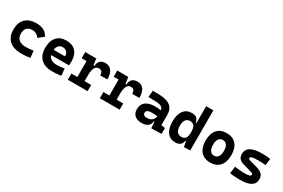

<svg xmlns="http://www.w3.org/2000/svg" viewBox="101 -1882 4486 3041"><g transform="rotate(30 2344.0 -361.0)"><path d="M353.5 9.8Q212.4 9.8 135.3 -59.8Q58.1 -129.4 58.1 -259.8Q58.1 -386.7 128.4 -457Q198.6 -527.3 329.1 -527.3Q409.4 -527.3 466.7 -496.1Q523.9 -464.8 547.9 -407.7L452.1 -331.5Q430.8 -365.1 397.7 -383.5Q364.5 -401.9 325.2 -401.9Q263.2 -401.9 228.3 -366.2Q193.4 -330.5 193.4 -264.6Q193.4 -191.9 237.9 -153.8Q282.5 -115.7 365.2 -115.7Q400.3 -115.7 435.3 -119.1Q470.3 -122.6 503.4 -128.4L517.1 -4.9Q477.6 3.9 435.5 6.8Q393.4 9.8 353.5 9.8Z M919.9 9.8Q785.5 9.8 712.3 -59.8Q639.2 -129.4 639.2 -259.8Q639.2 -386.7 701.3 -457Q763.5 -527.3 877 -527.3Q987.8 -527.3 1048.3 -462.4Q1108.9 -397.4 1108.9 -273.4Q1108.9 -238.3 1105.8 -206.5H726.1V-298.3H979Q979 -350.5 952.4 -378.4Q925.8 -406.2 877.9 -406.2Q826.2 -406.2 797.6 -369.4Q769 -332.5 769 -264.6Q769 -191.5 811.3 -153.4Q853.6 -115.2 931.6 -115.2Q966.9 -115.2 1001 -118.9Q1035.2 -122.6 1070.8 -128.9L1083.5 -3.9Q1033.9 4.9 992.7 7.3Q951.6 9.8 919.9 9.8Z M1443.8 -222.7 1413.6 -400.9H1458Q1465.8 -527.3 1590.3 -527.3Q1664.1 -527.3 1703.4 -473.1Q1742.7 -418.9 1742.7 -316.9H1610.8Q1610.8 -362.6 1594.1 -382.7Q1577.4 -402.8 1540 -402.8Q1491.6 -402.8 1467.7 -356Q1443.8 -309.1 1443.8 -222.7ZM1202.6 0V-113.3H1564.9V0ZM1312 0V-517.6H1424.3L1443.8 -369.1V0ZM1222.2 -404.3V-517.6H1417.5L1427.2 -404.3Z M2029.8 -222.7 1999.5 -400.9H2043.9Q2051.8 -527.3 2176.3 -527.3Q2250 -527.3 2289.3 -473.1Q2328.6 -418.9 2328.6 -316.9H2196.8Q2196.8 -362.6 2180 -382.7Q2163.3 -402.8 2126 -402.8Q2077.5 -402.8 2053.7 -356Q2029.8 -309.1 2029.8 -222.7ZM1788.6 0V-113.3H2150.9V0ZM1897.9 0V-517.6H2010.3L2029.8 -369.1V0ZM1808.1 -404.3V-517.6H2003.4L2013.2 -404.3Z M2731.9 4.9 2720.7 -148.4 2718.8 -215.8V-316.9Q2718.8 -358.4 2683.3 -377.7Q2647.9 -397 2578.1 -398.9L2445.8 -402.3L2455.6 -522.5L2568.4 -521Q2709 -519 2777.3 -465.6Q2845.7 -412.1 2845.7 -309.6V-118.2L2917.5 -107.4V0ZM2556.6 9.8Q2474.1 9.8 2428.2 -30.8Q2382.3 -71.3 2382.3 -146Q2382.3 -232.9 2442.4 -279.3Q2502.4 -325.7 2612.8 -325.7Q2655.3 -325.7 2686.3 -321.3Q2717.3 -316.9 2749 -307.6L2727.5 -204.6Q2696.3 -211.9 2671.4 -213.1Q2646.5 -214.4 2619.1 -214.4Q2516.6 -214.4 2516.6 -155.8Q2516.6 -129.4 2535.2 -115.5Q2553.7 -101.6 2589.4 -101.6Q2632.3 -101.6 2661.1 -117.7Q2689.9 -133.8 2704.3 -158.7Q2718.8 -183.6 2718.8 -210V-242.2L2737.3 -109.4H2695.8L2712.9 -125Q2711.4 -80.1 2692.4 -50Q2673.3 -20 2638.9 -5.1Q2604.5 9.8 2556.6 9.8Z M3171.4 9.8Q3075.2 9.8 3021.7 -59.6Q2968.3 -128.9 2968.3 -258.3Q2968.3 -386.7 3021.7 -457Q3075.2 -527.3 3172.4 -527.3Q3229 -527.3 3258.5 -501.7Q3288.1 -476.1 3296.9 -423.8H3339.8L3309.6 -258.3Q3309.6 -333.5 3284.4 -368.2Q3259.3 -402.8 3208.5 -402.8Q3158.2 -402.8 3130.9 -365Q3103.5 -327.1 3103.5 -258.3Q3103.5 -187 3130.1 -150.9Q3156.7 -114.7 3208.5 -114.7Q3265.1 -114.7 3287.4 -148.9Q3309.6 -183.1 3309.6 -258.3L3344.7 -93.8H3298.8Q3291 -42 3258.3 -16.1Q3225.6 9.8 3171.4 9.8ZM3328.6 4.9 3309.6 -97.7V-732.4H3441.9V0Z M3808.6 9.8Q3696.8 9.8 3635.3 -60.5Q3573.7 -130.9 3573.7 -258.8Q3573.7 -387.2 3635.3 -457.3Q3696.8 -527.3 3808.6 -527.3Q3920.5 -527.3 3982 -457.3Q4043.5 -387.2 4043.5 -258.8Q4043.5 -130.9 3982 -60.5Q3920.5 9.8 3808.6 9.8ZM3808.8 -115.7Q3856.4 -115.7 3882.3 -153.1Q3908.2 -190.5 3908.2 -258.9Q3908.2 -327.6 3882.3 -364.7Q3856.4 -401.9 3808.6 -401.9Q3761.2 -401.9 3735.1 -364.7Q3709 -327.5 3709 -258.8Q3709 -190.4 3735.1 -153.1Q3761.2 -115.7 3808.8 -115.7Z M4354.5 9.8Q4295.4 9.8 4249.8 6.1Q4204.1 2.4 4169.4 -4.9L4185.1 -131.3Q4246.6 -123.5 4288.6 -119.6Q4330.6 -115.7 4354.5 -115.7Q4420.9 -115.7 4450.7 -124.8Q4480.5 -133.8 4480.5 -153.8Q4480.5 -165.5 4473.1 -172.4Q4465.8 -179.2 4449.7 -184.1L4281.2 -232.9Q4229.5 -248 4203.4 -279.1Q4177.2 -310.1 4177.2 -362.3Q4177.2 -445.8 4247.6 -486.6Q4317.9 -527.3 4460.9 -527.3Q4494.1 -527.3 4530 -524.9Q4565.9 -522.5 4606 -517.6L4591.8 -395Q4547.4 -398.9 4514.2 -400.4Q4481 -401.9 4458 -401.9Q4381.3 -401.9 4346.9 -393.3Q4312.5 -384.8 4312.5 -365.2Q4312.5 -353 4319.6 -346.4Q4326.7 -339.8 4341.8 -335.4L4486.8 -295.4Q4553.7 -277.3 4586.7 -242.9Q4619.6 -208.5 4619.6 -153.3Q4619.6 -70.8 4554.2 -30.5Q4488.8 9.8 4354.5 9.8Z"/></g></svg>

Font: Cascadia Code
Style: Regular
Weight: 400
Monospace: yes
Designer: Aaron Bell
Foundry: Saja Typeworks
Version: Version 2106.017